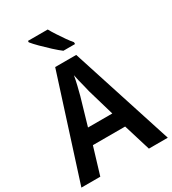

<svg xmlns="http://www.w3.org/2000/svg" viewBox="-221 -1054 1050 1170"><g transform="rotate(-30 304.0 -468.5)"><path d="M475 0 417 -189H190L133 0H0L229 -716H377L608 0ZM334 -485Q331 -501 324.5 -525Q318 -549 312 -574Q306 -599 303 -616Q298 -586 289 -549Q280 -512 273 -486L218 -297H389ZM304 -937Q316 -915 334 -887.5Q352 -860 370.5 -833.5Q389 -807 404 -790V-777H322Q299 -794 268 -822.5Q237 -851 208.5 -879.5Q180 -908 165 -927V-937Z"/></g></svg>

Font: Noto Sans Khmer UI SemiCondensed SemiBold
Style: Regular
Weight: 600
Width: 4
Designer: Danh Hong and the Monotype Design Team
Foundry: Monotype Imaging Inc.
Version: Version 2.002; ttfautohint (v1.8.4.7-5d5b)